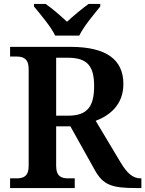

<svg xmlns="http://www.w3.org/2000/svg" viewBox="-20 -951 735 971"><path d="M259 -771H381C402 -816 456 -880 487 -918V-931H428C397 -909 349 -869 319 -841C289 -869 243 -909 211 -931H152V-918C183 -880 238 -816 259 -771ZM31 0H358V-49H325C293 -49 264 -57 264 -112V-312H336L460 -90C502 -15 546 0 668 0H695V-49H691C652 -49 623 -74 589 -131L464 -340C533 -366 604 -420 604 -526C604 -649 519 -714 336 -714H31V-665H64C96 -665 125 -656 125 -601V-112C125 -57 96 -49 64 -49H31ZM325 -366H264V-659H323C420 -659 456 -619 456 -516C456 -416 425 -366 325 -366Z"/></svg>

Font: Noto Serif Oriya SemiBold
Style: Regular
Weight: 600
Designer: David Williams
Foundry: Google LLC, David Williams
Version: Version 1.051